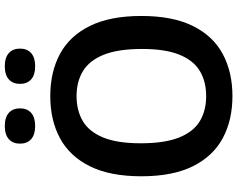

<svg xmlns="http://www.w3.org/2000/svg" viewBox="-114 -865 988 800"><g transform="rotate(-90 380.0 -465.0)"><path d="M379.5 9.5Q279 9.5 204 -31Q129 -71.5 87.2 -155.5Q45.5 -239.5 45.5 -370Q45.5 -500.5 87.2 -584.5Q129 -668.5 204 -709Q279 -749.5 379.5 -749.5Q480.5 -749.5 555.5 -709Q630.5 -668.5 672 -584.2Q713.5 -500 713.5 -370Q713.5 -240 672 -155.8Q630.5 -71.5 555.2 -31Q480 9.5 379.5 9.5ZM379.5 -100Q440.5 -100 484.5 -126.5Q528.5 -153 552.2 -211.8Q576 -270.5 576 -367Q576 -466.5 552 -526.5Q528 -586.5 484 -613.2Q440 -640 379.5 -640Q319.5 -640 275.2 -613.8Q231 -587.5 207 -528.8Q183 -470 183 -373Q183 -273 207 -213Q231 -153 275 -126.5Q319 -100 379.5 -100ZM504 -812.5Q468 -812.5 449.2 -829.2Q430.5 -846 430.5 -875.5Q430.5 -905.5 449.2 -922.2Q468 -939 504 -939Q540 -939 558.8 -922.2Q577.5 -905.5 577.5 -875.5Q577.5 -846 558.8 -829.2Q540 -812.5 504 -812.5ZM255 -812.5Q219 -812.5 200.2 -829.2Q181.5 -846 181.5 -875.5Q181.5 -905.5 200.2 -922.2Q219 -939 255 -939Q291 -939 309.8 -922.2Q328.5 -905.5 328.5 -875.5Q328.5 -846 309.8 -829.2Q291 -812.5 255 -812.5Z"/></g></svg>

Font: Encode Sans SC SemiBold
Style: Regular
Weight: 600
Version: Version 3.002